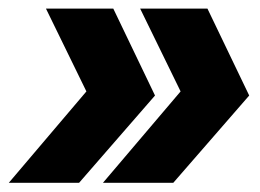

<svg xmlns="http://www.w3.org/2000/svg" viewBox="-39 -525 590 436"><path d="M-19 -109.9 157.2 -317.4 65.4 -505.4H218.3L313 -308.1L140.6 -109.9ZM194.8 -109.9 371.1 -317.4 279.3 -505.4H432.1L526.9 -308.1L354.5 -109.9Z"/></svg>

Font: Schibsted Grotesk ExtraBold
Style: Italic
Weight: 800
Italic angle: -12°
Designer: Bakken & Baeck AS, Henrik Kongsvoll
Foundry: Schibsted ASA
Version: Version 1.100; ttfautohint (v1.8.4.7-5d5b);gftools[0.9.25]